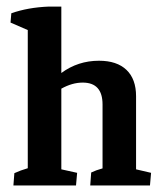

<svg xmlns="http://www.w3.org/2000/svg" viewBox="-20 -567 499 587"><path d="M21 0 23.9 -37.6Q43 -46.4 64.9 -52.7V-475.1L12.2 -498L14.6 -526.4Q65.4 -544.4 129.4 -546.9H167.5V-343.8Q218.3 -381.3 282.7 -381.3Q337.4 -381.3 366.7 -353.3Q396 -325.2 396 -272.9V-49.3L441.9 -38.6L438.5 0H255.9L258.8 -39.6Q273.9 -46.9 293.5 -52.2V-247.6Q293.5 -314.5 232.9 -314.5Q200.7 -314.5 167.5 -295.9V-49.3L215.8 -38.6L212.4 0Z"/></svg>

Font: Markazi Text SemiBold
Style: Regular
Weight: 600
Designer: Borna Izadpanah (Arabic designer), Fiona Ross (Arabic design director) and Florian Runge (Latin designer)
Foundry: Borna Izadpanah and Florian Runge
Version: Version 1.001; ttfautohint (v1.8.3)